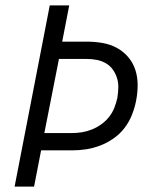

<svg xmlns="http://www.w3.org/2000/svg" viewBox="-20 -690 590 710"><path d="M34 0 164 -670H236L210 -536H301Q331 -536 359.5 -531Q388 -526 412 -513Q436 -500 454 -479Q472 -458 480.5 -431.5Q489 -405 489 -375.5Q489 -346 483 -316Q478 -291 468 -265.5Q458 -240 441 -217.5Q424 -195 400.5 -178.5Q377 -162 351 -152Q325 -142 299 -138Q273 -134 247 -134H132L106 0ZM247 -198Q265 -198 283.5 -201Q302 -204 320.5 -211.5Q339 -219 355.5 -231Q372 -243 384 -258.5Q396 -274 403 -292Q410 -310 414 -328Q417 -347 417.5 -366Q418 -385 412.5 -402Q407 -419 397 -433Q387 -447 371.5 -456Q356 -465 338 -468.5Q320 -472 301 -472H198L144 -198Z"/></svg>

Font: Lode Term
Style: Italic
Weight: 400
Italic angle: -11°
Monospace: yes
Designer: Belleve Invis
Foundry: Belleve Invis
Version: Version 29.2.0